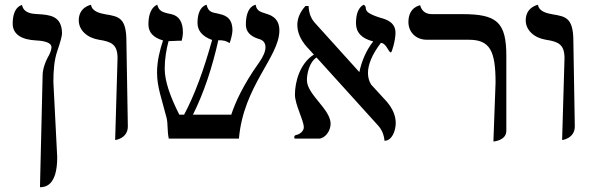

<svg xmlns="http://www.w3.org/2000/svg" viewBox="-20 -579 2474 802"><path d="M147 203C148 203 149 203 150 203C165 202 219 201 219 78L203 -236C203 -281 206 -327 219 -365C232 -403 239 -428 239 -439C239 -514 186 -517 138 -520C116 -521 79 -523 72 -558C72 -558 33 -553 33 -480C33 -437 68 -413 132 -410C171 -408 195 -399 195 -382C195 -373 191 -361 185 -349C167 -318 158 -287 158 -264Z M461 6C461 6 514 0 514 -51L508 -406C508 -504 477 -510 422 -519C401 -523 365 -529 360 -559C360 -559 309 -550 309 -494C309 -453 344 -421 393 -413C446 -405 471 -393 471 -336Z M1147 -452C1147 -509 1103 -518 1088 -523C1072 -529 1052 -531 1048 -559C1048 -559 1007 -556 1007 -476C1007 -448 1024 -429 1056 -418C1065 -415 1089 -411 1089 -382C1089 -365 1080 -343 1063 -319C995 -224 962 -149 946 -100H786C832 -192 867 -299 892 -411C914 -411 925 -408 939 -399C944 -410 951 -439 951 -452C951 -512 912 -517 887 -523C871 -527 850 -526 843 -559C843 -559 805 -554 805 -483C805 -451 825 -427 866 -412C832 -289 793 -182 749 -100H729C692 -173 668 -239 668 -292C668 -334 675 -373 684 -407C701 -407 712 -409 739 -409C741 -415 744 -433 744 -444C744 -487 728 -513 695 -520C653 -528 644 -535 637 -559C637 -559 600 -550 600 -477C600 -444 620 -422 661 -410C648 -371 636 -325 636 -276C636 -216 655 -168 676 -86C682 -61 678 -33 685 0H978C997 -221 1147 -341 1147 -452Z M1632 -442C1632 -486 1594 -498 1568 -505C1511 -523 1510 -534 1508 -544C1508 -549 1507 -554 1500 -559C1500 -559 1467 -551 1467 -482C1467 -443 1491 -418 1539 -406C1509 -368 1491 -324 1481 -278L1480 -279L1294 -485C1279 -502 1270 -525 1269 -554H1256C1233 -529 1222 -502 1222 -475C1222 -444 1235 -414 1260 -385L1291 -351C1231 -313 1212 -234 1212 -184C1212 -141 1249 -77 1249 -47C1249 -31 1231 -17 1216 -15C1212 -14 1209 -10 1209 -6C1209 -4 1210 -2 1211 0H1312C1336 0 1361 -30 1361 -62C1361 -123 1262 -184 1262 -244C1262 -270 1271 -318 1302 -339L1560 -54C1575 -37 1584 -16 1586 9C1618 9 1633 -34 1633 -65C1633 -96 1620 -126 1595 -155L1530 -226C1521 -241 1517 -257 1517 -274C1517 -308 1533 -350 1571 -400C1595 -398 1602 -360 1613 -360C1617 -360 1632 -411 1632 -442Z M2041 12C2041 12 2095 9 2095 -33V-344C2095 -487 2056 -520 1910 -520H1784C1757 -520 1741 -534 1735 -557C1735 -557 1686 -550 1686 -487C1686 -446 1716 -413 1763 -413H1938C2026 -413 2050 -368 2050 -234Z M2328 6C2328 6 2381 0 2381 -51L2375 -406C2375 -504 2344 -510 2289 -519C2268 -523 2232 -529 2227 -559C2227 -559 2176 -550 2176 -494C2176 -453 2211 -421 2260 -413C2313 -405 2338 -393 2338 -336Z"/></svg>

Font: Libertinus Math
Style: Regular
Weight: 400
Designer: Philipp H. Poll, Khaled Hosny
Foundry: Caleb Maclennan
Version: Version 7.050;RELEASE